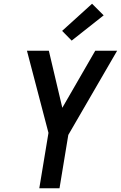

<svg xmlns="http://www.w3.org/2000/svg" viewBox="-20 -1006 646 1026"><path d="M190 0 239 -296 124 -735H241L313 -430L489 -735H606L345 -285L298 0ZM363 -789 312 -841 472 -986 534 -924Z"/></svg>

Font: Iosevka Aile Semibold
Style: Italic
Weight: 600
Italic angle: -9°
Designer: Belleve Invis
Foundry: Belleve Invis
Version: Version 31.1.0; ttfautohint (v1.8.4)